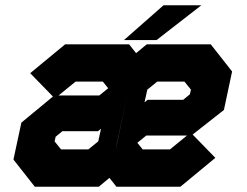

<svg xmlns="http://www.w3.org/2000/svg" viewBox="-20 -708 935 728"><path d="M112 0 31 -103 61 -243 185.5 -346H356.5L396.5 -378.5L394.5 -368L370 -398.5H266.5L188 -334.5L94.5 -430.5L227 -540H469.5L496 -506.5L536.5 -540H779L860 -437L829 -291L705.5 -194H534.5L494.5 -161.5L496.5 -172L521 -141.5H624.5L703 -205.5L796.5 -109.5L664 0H421.5L395 -33.5L354.5 0ZM155 -70H332L418.5 -141.5L472.5 -70H653L707.5 -115L653 -70H472.5L418.5 -141.5L423.5 -163L539.5 -261H699.5L773 -320.5L791 -403.5L739 -469H559L473 -397.5L419 -469.5H234L188 -431.5L234 -469.5H419L473 -397.5L468 -373.5L346 -277H189.5L117.5 -219L101 -140ZM155 -70 101 -140 117.5 -219 189.5 -277H346L468 -373.5L418.5 -141.5L332 -70ZM423.5 -163 473 -397.5 559 -469H739L791 -403.5L773 -320.5L699.5 -261H539.5ZM211.5 -141.5H315L352.5 -172L363 -220L351.5 -210.5H216.5L191 -189.5L187 -172ZM528 -320 539.5 -329.5H674.5L700 -350.5L704 -368L679.5 -398.5H576L538.5 -368ZM450 -556 600 -688H743.5L573.5 -556ZM552 -590H551.5L625 -653H625.5Z"/></svg>

Font: Tourney Black
Style: Italic
Weight: 900
Italic angle: -12°
Version: Version 1.015